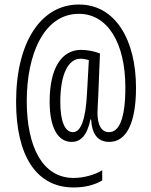

<svg xmlns="http://www.w3.org/2000/svg" viewBox="-20 -739 667 847"><path d="M580 -352C580 -564 488 -719 329 -719C163 -720 51 -556 51 -290C51 -55 138 88 305 88C355 88 397 77 431 57V12C401 31 351 46 305 46C166 46 98 -94 98 -293C98 -500 174 -678 328 -678C454 -678 533 -551 533 -353C533 -214 505 -156 461 -156C428 -156 410 -186 410 -242C410 -257 412 -286 413 -306L421 -503C399 -512 367 -519 338 -519C252 -519 199 -439 199 -291C199 -174 236 -113 296 -113C336 -113 364 -141 379 -212H382C385 -151 409 -113 462 -113C538 -113 580 -197 580 -352ZM246 -290C246 -413 282 -480 335 -480C349 -480 361 -477 372 -474L364 -331C358 -206 335 -156 302 -156C266 -156 246 -204 246 -290Z"/></svg>

Font: Noto Sans Armenian ExtraCondensed Light
Style: Regular
Weight: 300
Width: 2
Designer: Monotype Design Team
Foundry: Monotype Imaging Inc.
Version: Version 2.008